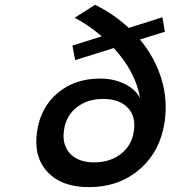

<svg xmlns="http://www.w3.org/2000/svg" viewBox="-20 -767 704 792"><path d="M132.8 -224.1Q147 -323.7 217.8 -383.3Q288.6 -442.9 392.1 -442.9Q449.2 -442.9 494.4 -420.7Q539.6 -398.4 558.1 -361.8Q539.1 -471.2 449.2 -568.8L290 -519L278.8 -579.1L399.9 -617.2Q341.3 -666.5 288.1 -693.8L372.1 -747.1Q448.7 -710 511.2 -651.9L649.9 -695.8L660.2 -636.2L557.1 -604Q618.7 -530.3 645.5 -442.9Q672.4 -355.5 659.2 -265.1Q641.1 -142.1 555.9 -68.6Q470.7 4.9 346.2 4.9Q234.4 4.9 176 -57.6Q117.7 -120.1 132.8 -224.1ZM244.1 -231Q234.9 -169.9 269 -133.5Q303.2 -97.2 368.2 -97.2Q434.1 -97.2 479 -132.3Q523.9 -167.5 532.2 -226.1Q541.5 -286.6 506.8 -322.8Q472.2 -358.9 405.8 -358.9Q340.3 -358.9 296.4 -324.2Q252.4 -289.6 244.1 -231Z"/></svg>

Font: Trueno
Style: Italic
Weight: 400
Designer: Julieta Ulanovsky
Foundry: Julieta Ulanovsky
Version: Version 3.001b | FøM Fix